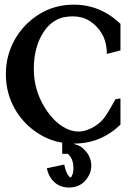

<svg xmlns="http://www.w3.org/2000/svg" viewBox="-20 -610 581 832"><path d="M299.8 12.2 308.1 16.6Q332 21 353.8 47.9Q375.5 74.7 375.5 107.9Q375.5 144 348.9 173.3Q322.3 202.6 279.3 202.6Q240.7 202.6 215.6 179.4Q190.4 156.2 183.1 119.1L258.3 103Q266.6 141.1 278.3 153.3Q283.7 159.2 285.6 159.2Q289.1 159.2 294.9 144Q298.3 132.8 298.3 119.6Q298.3 83 279.8 62.5Q274.4 56.6 272 56.6H249.5V8.8Q249.5 8.3 250 8.3Q195.3 -0.5 148.9 -29.8Q81.5 -71.8 43.5 -139.6Q5.4 -207.5 5.4 -288.6Q5.4 -369.6 43.5 -437.5Q81.5 -505.4 148.7 -547.6Q215.8 -589.8 299.8 -589.8Q414.6 -589.8 502 -506.8V-391.6L442.9 -376.5Q442.9 -426.8 422.1 -462.9Q401.4 -499 366.2 -520.5Q335.9 -539.1 295.4 -539.1Q275.4 -539.1 252.9 -534.7Q202.1 -521 169.9 -472.7Q126.5 -407.7 126.5 -310.5Q126.5 -218.3 176.3 -140.1Q210.9 -85.9 253.9 -60.1Q287.1 -40 319.8 -40Q356.4 -40 396 -66.4Q416.5 -80.1 430.7 -98.1Q445.3 -116.7 480.5 -179.7L502 -183.6V-69.8Q417 12.2 299.8 12.2Z"/></svg>

Font: Quaaykop
Style: Bold
Weight: 700
Designer: Tup Wanders
Foundry: Free font, DO NOT SELL
Version: Version 1.00;July 31, 2023;FontCreator 11.5.0.2430 64-bit